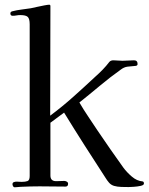

<svg xmlns="http://www.w3.org/2000/svg" viewBox="-20 -794 632 815"><path d="M591 -15Q591 -8 577 -5Q563 -2 547.5 -1Q532 0 526 0Q512 0 495 -0.5Q478 -1 464 -5Q451 -9 442.5 -19Q434 -29 428 -39Q383 -108 339 -177Q295 -246 252 -316L194 -273V-49Q194 -25 218 -25Q227 -25 236 -25.5Q245 -26 253 -26Q258 -26 263.5 -23Q269 -20 269 -14Q269 -2 258 -2Q230 -2 203 -2.5Q176 -3 148 -3Q129 -3 108.5 -2.5Q88 -2 68 -1Q62 -1 55.5 0Q49 1 42 1Q38 1 35.5 -3.5Q33 -8 33 -12Q33 -19 39 -21Q45 -23 50 -23Q55 -23 61 -22.5Q67 -22 72 -22Q88 -22 97 -25.5Q106 -29 106 -47V-691Q106 -714 98 -722Q90 -730 66 -730Q58 -730 50 -728.5Q42 -727 34 -727Q24 -727 24 -737Q24 -744 32 -746Q51 -751 71.5 -753.5Q92 -756 111 -759Q120 -761 136 -764.5Q152 -768 167.5 -771Q183 -774 189 -774Q194 -774 194 -768L193 -303Q244 -341 291 -383Q338 -425 384 -468Q401 -483 416 -498.5Q431 -514 444 -531Q450 -538 461 -538Q471 -538 480.5 -537Q490 -536 500 -536Q512 -536 524.5 -537Q537 -538 549 -538Q564 -538 564 -522Q564 -514 552 -514Q536 -513 521 -511Q506 -509 492 -498Q447 -466 404 -430Q361 -394 317 -359Q335 -328 355 -298.5Q375 -269 394 -240Q421 -200 448.5 -160.5Q476 -121 504 -82Q518 -63 539.5 -44.5Q561 -26 585 -24Q591 -23 591 -15Z"/></svg>

Font: Kaisei Decol
Style: Regular
Weight: 400
Designer: Font-Kai, 金井和夫
Foundry: KAZUO KANAI
Version: Version 5.003